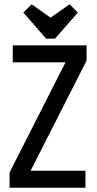

<svg xmlns="http://www.w3.org/2000/svg" viewBox="-20 -883 457 903"><path d="M387.2 -598.1 124 -80.1H381.8V0H24.9V-71.8L288.1 -589.8H40V-669.9H387.2ZM346.2 -824.2 238.8 -701.2H196.8L89.8 -824.2L128.9 -862.8L217.8 -799.8L307.1 -862.8Z"/></svg>

Font: Unica One
Style: Bold
Weight: 400
Designer: Eduardo Rodriguez Tunni
Foundry: Eduardo Rodriguez Tunni
Version: Version 1.001